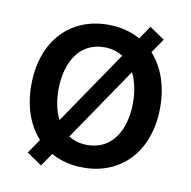

<svg xmlns="http://www.w3.org/2000/svg" viewBox="-71 -644 744 746"><g transform="rotate(10 301.0 -271.0)"><path d="M138.5 31.6 173.7 -19.9C209.9 0.4 252.8 11.4 301.1 11.4C454.9 11.4 555.4 -101.2 555.4 -269.9C555.4 -355.5 529.8 -426.5 484.7 -476.2L523.1 -532.3L463.8 -572.8L428.3 -521C392 -541.2 349.1 -552.2 301.1 -552.2C147.4 -552.2 46.9 -439.6 46.9 -269.9C46.9 -185 72.4 -114 117.5 -65L79.2 -8.9ZM154.1 -270.2C154.1 -374.6 201 -463.4 301.5 -463.4C330.6 -463.4 354.8 -456 375 -442.8L178.6 -154.5C161.9 -186.8 154.1 -227.3 154.1 -270.2ZM227.3 -98.4 423.7 -386.7C440 -354 448.2 -313.6 448.2 -270.2C448.2 -165.5 401.3 -77.8 301.5 -77.8C272.4 -77.8 247.5 -85.2 227.3 -98.4Z"/></g></svg>

Font: Margiela Sans Medium
Style: Regular
Weight: 500
Designer: Stefan Endress, Andreas Faust
Version: Version 1.100;FEAKit 1.0